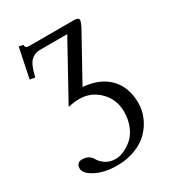

<svg xmlns="http://www.w3.org/2000/svg" viewBox="-169 -539 764 857"><g transform="rotate(-30 213.0 -111.0)"><path d="M107.4 -429.7H337.4Q361.3 -429.7 361.3 -417Q361.3 -409.2 351.6 -388.2L221.2 -152.3Q308.6 -144.5 355 -95.5Q401.4 -46.4 401.4 34.2Q401.4 70.8 386.7 105.2Q372.1 139.6 345.2 167.5Q318.4 195.3 275.6 212.2Q232.9 229 180.7 229Q116.2 229 72 206.1Q27.8 183.1 27.8 156.7Q27.8 143.6 34.9 135Q42 126.5 57.1 126.5Q92.8 126.5 108.4 154.3Q119.1 173.3 140.1 186.8Q161.1 200.2 189.5 200.2Q209.5 200.2 232.2 190.4Q254.9 180.7 276.6 162.1Q298.3 143.6 312.5 110.1Q326.7 76.7 326.7 35.2Q326.7 -27.8 283.9 -70.6Q241.2 -113.3 181.6 -113.3Q155.3 -113.3 123 -106L279.8 -390.6H137.7Q110.8 -390.6 91.6 -371.1Q72.3 -351.6 59.6 -294.4L33.2 -298.8L64.9 -451.2L86.9 -446.8Q86.9 -436 92 -432.9Q97.2 -429.7 107.4 -429.7Z"/></g></svg>

Font: Libertinage
Style: b
Weight: 400
Designer: OSP
Foundry: OSP
Version: Version 1.0; 2008; OFL relea